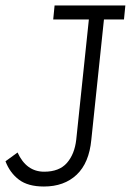

<svg xmlns="http://www.w3.org/2000/svg" viewBox="-20 -670 477 700"><path d="M179 -650H437L432 -599H359L313 -161Q305 -76 259.5 -33Q214 10 140 10Q82 10 49 -15Q16 -40 0 -82L44 -114Q76 -44 141 -44Q196 -44 224 -76Q252 -108 258 -161L304 -599H174Z"/></svg>

Font: Zilla Slab Light
Style: Italic
Weight: 300
Italic angle: -6°
Designer: Typotheque.com
Foundry: Typotheque type foundry
Version: Version 1.1; 2017; ttfautohint (v1.6)